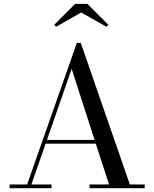

<svg xmlns="http://www.w3.org/2000/svg" viewBox="-20 -990 812 1010"><path d="M407.2 -924.3 274.9 -849.1 265.1 -859.4 375 -969.7H439.9L549.8 -859.4L540 -849.1ZM30.8 -19.5H122.6L384.3 -764.6H404.8L663.1 -19.5H741.2V0H451.2V-19.5H553.7L483.9 -234.4H220.2L145 -19.5H251V0H30.8ZM356.9 -627.9 227.1 -253.9H477.5Z"/></svg>

Font: Bodoni* 11pt
Style: Regular
Weight: 400
Version: Version 2.3